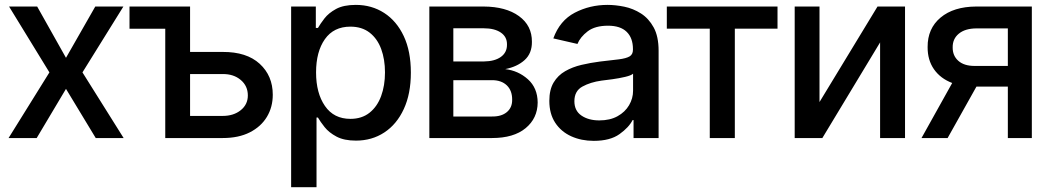

<svg xmlns="http://www.w3.org/2000/svg" viewBox="-20 -573 4354 797"><path d="M134.3 -545.9 253.9 -333 375.5 -545.9H492.2L322.3 -272.5L493.2 0H377.4L253.9 -204.1L132.3 0H15.6L185.1 -272.5L17.6 -545.9Z M517.6 -545.9H769V-357.4H904.3Q1003.9 -357.9 1058.1 -308.1Q1112.3 -258.3 1112.3 -179.7Q1112.3 -128.4 1087.9 -87.9Q1063.5 -47.4 1017.1 -23.7Q970.7 0 904.3 0H666V-453.6H517.6ZM769 -91.8H904.3Q949.7 -91.8 979.2 -115.5Q1008.8 -139.2 1008.8 -176.8Q1008.8 -216.3 979.2 -241.2Q949.7 -266.1 904.3 -265.6H769Z M1188.5 204.1V-545.9H1291V-457H1299.8Q1309.6 -474.1 1326.9 -496.6Q1344.2 -519 1375.2 -535.9Q1406.2 -552.7 1457 -552.7Q1522.9 -552.7 1574.7 -519.3Q1626.5 -485.8 1656 -423.1Q1685.5 -360.4 1685.5 -271.5Q1685.5 -183.6 1656.2 -120.4Q1627 -57.1 1575.4 -23.2Q1523.9 10.7 1457.5 10.7Q1408.2 10.7 1377 -5.9Q1345.7 -22.5 1327.6 -45.2Q1309.6 -67.9 1299.8 -85H1293.9V204.1ZM1434.6 -79.6Q1481.9 -79.6 1513.9 -105Q1545.9 -130.4 1562 -174.1Q1578.1 -217.8 1578.1 -272.5Q1578.1 -326.7 1562.3 -369.6Q1546.4 -412.6 1514.4 -437.5Q1482.4 -462.4 1434.6 -462.4Q1365.2 -462.4 1328.6 -410.4Q1292 -358.4 1292 -272.5Q1292 -186.5 1328.9 -133.1Q1365.7 -79.6 1434.6 -79.6Z M1762.2 0V-545.9H1987.8Q2080.1 -545.4 2134.3 -506.1Q2188.5 -466.8 2188 -399.4Q2188.5 -351.6 2157.7 -323.7Q2127 -295.9 2077.1 -286.1Q2131.3 -279.8 2171.4 -243.9Q2211.4 -208 2211.9 -147.5Q2211.4 -82 2161.9 -41Q2112.3 0 2022.5 0ZM1861.8 -317.9H1988.8Q2033.7 -318.4 2059.3 -336.9Q2085 -355.5 2084.5 -388.2Q2085 -419.9 2059.1 -437.7Q2033.2 -455.6 1987.8 -455.6H1861.8ZM1861.8 -89.4H2022.5Q2061.5 -88.9 2084 -107.7Q2106.4 -126.5 2106 -158.7Q2106.4 -196.8 2084 -218.5Q2061.5 -240.2 2022.5 -240.2H1861.8Z M2444.8 11.7Q2393.1 11.7 2351.1 -7.3Q2309.1 -26.4 2284.7 -63.5Q2260.3 -100.6 2260.3 -154.3Q2260.3 -200.7 2278.1 -230.5Q2295.9 -260.3 2326.2 -277.6Q2356.4 -294.9 2393.8 -303.7Q2431.2 -312.5 2469.7 -317.4Q2518.6 -322.8 2549.1 -326.7Q2579.6 -330.6 2593.5 -338.9Q2607.4 -347.2 2607.4 -366.7V-369.1Q2607.4 -415.5 2581.3 -440.9Q2555.2 -466.3 2503.9 -466.3Q2450.2 -466.3 2419.4 -442.9Q2388.7 -419.4 2377 -390.6L2276.9 -413.6Q2303.7 -487.8 2366 -520.3Q2428.2 -552.7 2502 -552.7Q2534.7 -552.7 2571.5 -545.2Q2608.4 -537.6 2640.6 -517.1Q2672.9 -496.6 2693.4 -459.2Q2713.9 -421.9 2713.9 -362.3V0H2609.9V-74.7H2606Q2590.8 -44.4 2551.8 -16.4Q2512.7 11.7 2444.8 11.7ZM2467.8 -73.2Q2512.2 -73.2 2543.5 -90.6Q2574.7 -107.9 2591.3 -136.2Q2607.9 -164.6 2607.9 -196.3V-267.1Q2600.1 -259.8 2575.2 -253.9Q2550.3 -248 2522 -244.1Q2493.7 -240.2 2476.6 -238.3Q2430.7 -231.9 2397.5 -213.6Q2364.3 -195.3 2364.3 -152.8Q2364.3 -113.3 2393.6 -93.3Q2422.9 -73.2 2467.8 -73.2Z M2748 -454.1V-545.9H3207.5V-454.1H3030.3V0H2926.3V-454.1Z M3381.8 -149.4 3622.6 -545.9H3736.8V0H3633.3V-397L3393.6 0H3278.8V-545.9H3381.8Z M3805.2 0 3932.6 -228.5Q3883.8 -247.1 3856.9 -285.6Q3830.1 -324.2 3830.6 -377.9Q3830.1 -454.6 3884.3 -500Q3938.5 -545.4 4032.2 -545.9H4263.2V0H4163.6V-213.4H4033.2L3913.6 0ZM4025.4 -299.3H4163.6V-455.1H4032.2Q3985.8 -454.6 3960 -433.1Q3934.1 -411.6 3934.6 -376.5Q3934.1 -341.8 3958 -320.6Q3981.9 -299.3 4025.4 -299.3Z"/></svg>

Font: Inter Tight Medium
Style: Regular
Weight: 500
Designer: Rasmus Andersson
Foundry: rsms
Version: Version 3.004; ttfautohint (v1.8.4.7-5d5b)